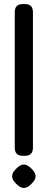

<svg xmlns="http://www.w3.org/2000/svg" viewBox="-20 -824 236 950"><path d="M93 -804H103Q143 -804 143 -764V-93Q143 -53 103 -53H93Q53 -53 53 -93V-764Q53 -804 93 -804ZM40 48Q40 31 57 14L64 7Q81 -10 98 -10Q115 -10 132 7L139 14Q156 31 156 48Q156 65 139 82L132 89Q115 106 98 106Q81 106 64 89L57 82Q40 65 40 48Z"/></svg>

Font: ZCOOL QingKe HuangYou
Style: Regular
Weight: 400
Version: Version 1.000